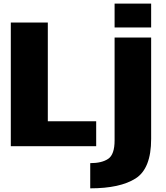

<svg xmlns="http://www.w3.org/2000/svg" viewBox="-20 -798 906 1048"><path d="M39 0H505V-136H241V-675H39ZM472.5 230Q635.5 230 720.2 176Q805 122 805 -39.5V-593H605.5V-31.5Q605.5 45 570.8 68.8Q536 92.5 472.5 92.5ZM605.5 -778.5V-648H805V-778.5Z"/></svg>

Font: Anybody Thin ExtraBold
Style: Regular
Weight: 800
Version: Version 1.113;gftools[0.9.25]